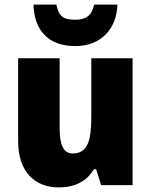

<svg xmlns="http://www.w3.org/2000/svg" viewBox="-20 -807 658 837"><path d="M492 -787H390C380 -735 350 -721 308 -721C258 -721 236 -734 226 -787H126C129 -672 194 -606 308 -606C417 -606 488 -677 492 -787ZM558 -553H378V-300C378 -197 364 -138 297 -138C256 -138 240 -176 240 -249V-553H59V-193C59 -56 133 10 237 10C302 10 357 -14 389 -69H399L421 0H558Z"/></svg>

Font: Noto Sans Arabic SemCond Blk
Style: Regular
Weight: 900
Width: 4
Designer: Monotype Design Team, Nadine Chahine, Nizar Qandah and Khaled Hosny
Foundry: Monotype Imaging Inc.
Version: Version 2.012